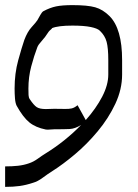

<svg xmlns="http://www.w3.org/2000/svg" viewBox="-22 -532 541 750"><path d="M-2 198V118Q26 118 48.5 115.5Q71 113 91 106Q109 100 125.5 88Q142 76 155 68Q194 44 229.5 15.5Q265 -13 295 -44Q271 -29 250 -28Q229 -27 190 -27Q181 -27 173 -26Q165 -25 157 -26Q117 -34 92.5 -54Q68 -74 43 -119Q38 -129 36.5 -147.5Q35 -166 35 -186Q35 -245 49 -296Q63 -347 73 -376Q85 -408 101.5 -426Q118 -444 124 -453Q129 -462 135.5 -473.5Q142 -485 147 -488Q173 -502 197 -507Q221 -512 261 -512Q320 -512 350 -503.5Q380 -495 406 -469Q455 -420 455 -297V-241Q455 -183 428.5 -126.5Q402 -70 360 -19.5Q318 31 271 70.5Q224 110 183 136Q164 148 144.5 162.5Q125 177 107 182Q80 191 55 194.5Q30 198 -2 198ZM313 -63Q353 -108 377 -154Q401 -200 401 -241V-297Q401 -344 394.5 -368.5Q388 -393 368 -412Q359 -421 332.5 -426.5Q306 -432 261 -432Q205 -432 181 -422Q182 -421 176.5 -416.5Q171 -412 168 -408Q154 -386 141 -372Q128 -358 124 -348Q111 -314 100 -272.5Q89 -231 89 -186Q89 -170 89.5 -160.5Q90 -151 94 -145Q110 -121 121.5 -113.5Q133 -106 157 -106Q165 -106 173 -106.5Q181 -107 190 -107Q216 -107 231.5 -106.5Q247 -106 258 -108.5Q269 -111 281 -121Z"/></svg>

Font: Syne Tactile
Style: Regular
Weight: 400
Designer: Lucas Descroix
Foundry: Bonjour Monde
Version: Version 2.100; ttfautohint (v1.8.3)